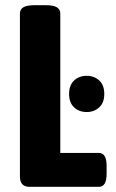

<svg xmlns="http://www.w3.org/2000/svg" viewBox="-20 -722 448 742"><path d="M94 0Q57 0 57 -40V-670Q57 -686 70.5 -694Q84 -702 115 -702H155Q186 -702 199.5 -694Q213 -686 213 -670V-131H362Q392 -131 392 -81V-50Q392 0 362 0ZM315 -289Q285.9 -289 266.4 -307Q247 -325 247 -359Q247 -393 266.4 -411Q285.8 -429 314.9 -429Q344 -429 363.5 -411Q383 -393 383 -359Q383 -325 363.3 -307Q343.6 -289 315 -289Z"/></svg>

Font: Asap Condensed VF Beta
Style: Regular
Weight: 400
Designer: Pablo Cosgaya
Foundry: Omnibus-Type
Version: Version 1.008